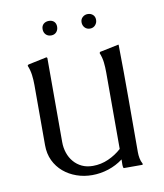

<svg xmlns="http://www.w3.org/2000/svg" viewBox="-68 -600 563 661"><g transform="rotate(-10 214.0 -269.5)"><path d="M202.1 4.9Q173.3 4.9 147.7 -4.2Q122.1 -13.2 102.3 -30Q82.5 -46.9 71 -70.8Q59.6 -94.7 59.6 -125V-335.4Q59.6 -353 57.4 -370.4Q55.2 -387.7 48.3 -404.3L49.3 -406.2L51.8 -408.2L116.7 -421.9Q118.7 -420.9 119.6 -418.9V-125Q119.6 -105 125.7 -86.9Q131.8 -68.8 143.6 -55.2Q155.3 -41.5 171.9 -33.7Q188.5 -25.9 210 -25.9Q238.3 -25.9 264.2 -37.4Q290 -48.8 310.5 -67.4V-335.4Q310.5 -353 308.6 -370.4Q306.6 -387.7 299.8 -404.3Q300.3 -406.2 302.2 -408.2L368.2 -421.9L369.1 -420.9Q370.6 -326.7 370.4 -233.2Q370.1 -139.6 370.1 -45.4Q370.1 -34.7 372.1 -24.2Q374 -13.7 379.4 -3.9V-1L377.4 0H313Q312 0 311.5 -2Q311 -3.9 310.5 -6.3Q310.1 -8.8 310.1 -11Q310.1 -13.2 310.1 -14.2L310.5 -30.8Q287.1 -13.2 259.3 -4.2Q231.4 4.9 202.1 4.9ZM146.5 -543.9Q157.7 -543.9 164.6 -537.4Q171.4 -530.8 171.4 -519.5Q171.4 -508.3 164.6 -500.7Q157.7 -493.2 146.5 -493.2Q134.8 -493.2 127.7 -500.5Q120.6 -507.8 120.6 -519.5Q120.6 -530.8 127.9 -537.4Q135.3 -543.9 146.5 -543.9ZM282.2 -543.9Q293 -543.9 300.3 -537.4Q307.6 -530.8 307.6 -519.5Q307.6 -508.8 300.5 -501Q293.5 -493.2 282.2 -493.2Q271 -493.2 263.9 -500.7Q256.8 -508.3 256.8 -519.5Q256.8 -530.3 264.4 -537.1Q272 -543.9 282.2 -543.9Z"/></g></svg>

Font: CAT Linz
Style: Regular
Weight: 400
Designer: Peter Wiegel
Foundry: Peter Wiegel
Version: Version 1.08